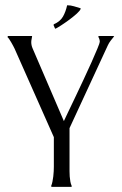

<svg xmlns="http://www.w3.org/2000/svg" viewBox="-20 -727 474 747"><path d="M8.8 -583 11.2 -586.9H103Q103.5 -586.9 104 -586.7Q104.5 -586.4 105 -586.4Q104.5 -580.6 103 -574.7Q101.6 -568.8 101.6 -563Q101.6 -550.8 106.9 -538.6L228.5 -255.9Q232.9 -265.6 245.1 -291Q257.3 -316.4 272.9 -349.1Q288.6 -381.8 305.4 -418Q322.3 -454.1 336.2 -485.1Q350.1 -516.1 359.1 -538.1Q368.2 -560.1 368.2 -564.5Q368.2 -569.3 366.7 -574.2Q365.2 -579.1 362.8 -583V-586.4Q363.8 -586.4 364.5 -586.7Q365.2 -586.9 366.2 -586.9H420.9Q421.4 -586.9 422.6 -586.4Q423.8 -585.9 424.3 -585.9Q417.5 -577.6 410.6 -568.8Q403.8 -560.1 399.4 -550.3L250.5 -228.5V-78.6Q250.5 -70.3 250.5 -60.5Q250.5 -50.8 251.2 -40.5Q252 -30.3 253.7 -20.8Q255.4 -11.2 258.8 -3.9V-1L258.3 0H182.1Q181.6 0 180.7 -0.5Q179.7 -1 179.2 -1V-3.9Q182.1 -10.7 184.1 -20.5Q186 -30.3 187.3 -40.5Q188.5 -50.8 189 -60.8Q189.5 -70.8 189.5 -78.6V-193.4L36.6 -538.1Q35.2 -541.5 31.5 -548.1Q27.8 -554.7 23.9 -561.8Q20 -568.8 15.9 -574.7Q11.7 -580.6 8.8 -583ZM189.9 -632.8Q214.4 -643.6 225.1 -662.6Q235.8 -681.6 241.2 -706.5Q254.9 -706.5 267.8 -702.6Q280.8 -698.7 293.5 -694.8L293.9 -692.9Q292 -686 279.1 -674.3Q266.1 -662.6 250 -650.6Q233.9 -638.7 218.5 -628.7Q203.1 -618.7 195.8 -615.2L193.8 -616.7L188.5 -628.9V-630.9Z"/></svg>

Font: CAT Linz
Style: Regular
Weight: 400
Designer: Peter Wiegel
Foundry: Peter Wiegel
Version: Version 1.08